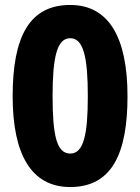

<svg xmlns="http://www.w3.org/2000/svg" viewBox="-20 -744 566 774"><path d="M263 10C434 10 494 -130 494 -356C494 -594 418 -724 263 -724C99 -724 31 -597 31 -356C31 -122 106 10 263 10ZM263 -125C208 -125 192 -200 192 -356C192 -511 209 -590 263 -590C317 -590 334 -512 334 -356C334 -200 317 -125 263 -125Z"/></svg>

Font: Noto Sans Gurmukhi UI SemiCondensed ExtraBold
Style: Regular
Weight: 800
Width: 4
Designer: Jelle Bosma - Monotype Design Team
Foundry: Monotype Imaging Inc.
Version: Version 2.004